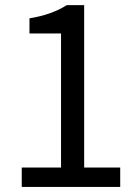

<svg xmlns="http://www.w3.org/2000/svg" viewBox="-20 -734 540 754"><path d="M65.4 0V-76.2H219.7V-602.5H95.7V-662.1Q182.6 -675.8 242.2 -713.9H310.5V-76.2H452.1V0Z"/></svg>

Font: Gen Shin Gothic Monospace Regular
Style: Regular
Weight: 400
Designer: [Source Han Sans]
Ryoko NISHIZUKA  (kana & ideographs); Paul D. Hunt (Latin, Greek & Cyrillic); Wenlong ZHANG  (bopomofo
Version: Version 1.002.20150607